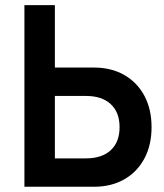

<svg xmlns="http://www.w3.org/2000/svg" viewBox="-20 -713 626 733"><path d="M73.2 0V-693.4H189.5V-455.1H338.9Q404.8 -455.1 454.3 -426.8Q503.9 -398.4 531.2 -347.4Q558.6 -296.4 558.6 -227.5Q558.6 -158.7 531.2 -107.7Q503.9 -56.6 454.3 -28.3Q404.8 0 338.9 0ZM308.1 -346.7H189.5V-108.4H308.1Q369.1 -108.4 402.8 -139.6Q436.5 -170.9 436.5 -227.5Q436.5 -284.2 402.8 -315.4Q369.1 -346.7 308.1 -346.7Z"/></svg>

Font: Caskaydia Cove SemiBold
Style: Regular
Weight: 600
Monospace: yes
Designer: Aaron Bell
Foundry: Saja Typeworks
Version: Version 4.300; ttfautohint (v1.8.3)